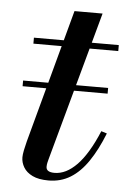

<svg xmlns="http://www.w3.org/2000/svg" viewBox="-46 -595 426 640"><g transform="rotate(5 167.0 -275.0)"><path d="M27 -295.5V-314.5H311.5V-295.5ZM140 10Q107 10 86.5 0Q66 -10 56.5 -26Q47 -42 47 -59.5Q47 -68.5 50 -83.5Q53 -98.5 57 -113.5L177.5 -560H271.5L134.5 -60.5Q133 -55 131.5 -48.5Q130 -42 130 -35Q130 -17 158 -17Q177 -17 195.8 -26.2Q214.5 -35.5 232.8 -54.2Q251 -73 268.2 -101.8Q285.5 -130.5 301.5 -169L320.5 -163Q298.5 -107.5 272.2 -68.8Q246 -30 213.5 -10Q181 10 140 10ZM50.5 -440V-460H334.5V-440Z"/></g></svg>

Font: Bodoni Moda 11pt Medium
Style: Italic
Weight: 500
Italic angle: -13°
Designer: Owen Earl
Foundry: indestructible type
Version: Version 2.004